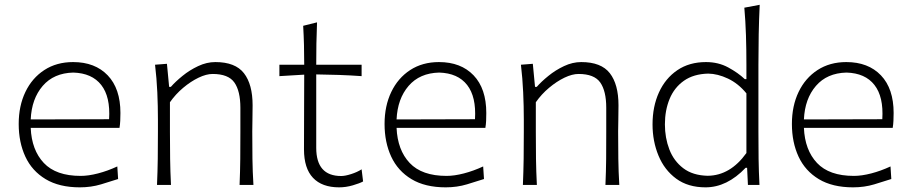

<svg xmlns="http://www.w3.org/2000/svg" viewBox="-20 -782 3852 812"><path d="M317.9 10.3Q230.5 10.3 172.9 -24.4Q115.2 -59.1 87.2 -119.6Q59.1 -180.2 59.1 -257.8Q59.1 -334 87.4 -393.1Q115.7 -452.1 167.5 -485.8Q219.2 -519.5 289.1 -519.5Q381.8 -519.5 435.5 -463.4Q489.3 -407.2 489.3 -304.2Q489.3 -286.1 488.5 -271Q487.8 -255.9 485.4 -241.2H109.9Q113.8 -147.5 165.3 -92.8Q216.8 -38.1 321.3 -38.1Q354 -38.1 394.5 -48.6Q435.1 -59.1 476.1 -78.1L479.5 -24.9Q449.7 -15.1 407.5 -2.4Q365.2 10.3 317.9 10.3ZM441.4 -277.8Q447.3 -372.6 408.2 -422.6Q369.1 -472.7 290 -475.1Q207.5 -473.1 160.6 -418.7Q113.8 -364.3 109.9 -276.9Z M644 0Q646.5 -57.1 647.2 -110.1Q647.9 -163.1 647.9 -226.1V-277.3Q647.9 -332.5 645.3 -391.6Q642.6 -450.7 635.7 -508.3L686 -512.2L695.3 -414.6H702.6Q721.7 -436.5 751.7 -460.9Q781.7 -485.4 817.9 -502.4Q854 -519.5 890.6 -519.5Q975.1 -519.5 1011.7 -472.4Q1048.3 -425.3 1048.3 -336.9Q1048.3 -304.2 1047.6 -275.9Q1046.9 -247.6 1046.9 -226.1Q1046.9 -163.1 1047.6 -110.1Q1048.3 -57.1 1051.8 0H993.2Q995.6 -57.1 996.1 -109.9Q996.6 -162.6 996.6 -224.6V-326.2Q996.6 -397 971.2 -433.1Q945.8 -469.2 879.4 -469.2Q852.5 -469.2 819.6 -453.4Q786.6 -437.5 754.6 -410.6Q722.7 -383.8 698.7 -349.6V-224.6Q698.7 -162.6 699.5 -109.9Q700.2 -57.1 703.1 0Z M1414.1 10.3Q1341.8 10.3 1303.7 -30Q1265.6 -70.3 1265.6 -150.4Q1265.6 -241.7 1266.1 -324.5Q1266.6 -407.2 1266.6 -466.3L1161.6 -460V-508.3H1266.6Q1266.6 -551.8 1265.6 -591.1Q1264.6 -630.4 1262.2 -672.9L1320.8 -687.5Q1318.8 -636.7 1318.1 -597.2Q1317.4 -557.6 1317.4 -508.3H1509.3V-460Q1461.9 -463.4 1413.1 -465.1Q1364.3 -466.8 1317.4 -467.3V-156.7Q1317.4 -37.6 1422.9 -37.6Q1439.5 -37.6 1464.8 -45.7Q1490.2 -53.7 1509.3 -65.9L1515.6 -14.6Q1501.5 -6.8 1472.4 1.7Q1443.4 10.3 1414.1 10.3Z M1865.2 10.3Q1777.8 10.3 1720.2 -24.4Q1662.6 -59.1 1634.5 -119.6Q1606.4 -180.2 1606.4 -257.8Q1606.4 -334 1634.8 -393.1Q1663.1 -452.1 1714.8 -485.8Q1766.6 -519.5 1836.4 -519.5Q1929.2 -519.5 1982.9 -463.4Q2036.6 -407.2 2036.6 -304.2Q2036.6 -286.1 2035.9 -271Q2035.2 -255.9 2032.7 -241.2H1657.2Q1661.1 -147.5 1712.6 -92.8Q1764.2 -38.1 1868.7 -38.1Q1901.4 -38.1 1941.9 -48.6Q1982.4 -59.1 2023.4 -78.1L2026.9 -24.9Q1997.1 -15.1 1954.8 -2.4Q1912.6 10.3 1865.2 10.3ZM1988.8 -277.8Q1994.6 -372.6 1955.6 -422.6Q1916.5 -472.7 1837.4 -475.1Q1754.9 -473.1 1708 -418.7Q1661.1 -364.3 1657.2 -276.9Z M2191.4 0Q2193.8 -57.1 2194.6 -110.1Q2195.3 -163.1 2195.3 -226.1V-277.3Q2195.3 -332.5 2192.6 -391.6Q2189.9 -450.7 2183.1 -508.3L2233.4 -512.2L2242.7 -414.6H2250Q2269 -436.5 2299.1 -460.9Q2329.1 -485.4 2365.2 -502.4Q2401.4 -519.5 2438 -519.5Q2522.5 -519.5 2559.1 -472.4Q2595.7 -425.3 2595.7 -336.9Q2595.7 -304.2 2595 -275.9Q2594.2 -247.6 2594.2 -226.1Q2594.2 -163.1 2595 -110.1Q2595.7 -57.1 2599.1 0H2540.5Q2543 -57.1 2543.5 -109.9Q2543.9 -162.6 2543.9 -224.6V-326.2Q2543.9 -397 2518.6 -433.1Q2493.2 -469.2 2426.8 -469.2Q2399.9 -469.2 2366.9 -453.4Q2334 -437.5 2302 -410.6Q2270 -383.8 2246.1 -349.6V-224.6Q2246.1 -162.6 2246.8 -109.9Q2247.6 -57.1 2250.5 0Z M2963.9 10.3Q2889.6 10.3 2839.8 -26.4Q2790 -63 2764.9 -123.8Q2739.7 -184.6 2739.7 -255.9Q2739.7 -331.5 2766.8 -391.1Q2793.9 -450.7 2844.5 -485.1Q2895 -519.5 2965.8 -519.5Q3018.1 -519.5 3059.8 -496.8Q3101.6 -474.1 3129.9 -447.3H3136.7V-507.8Q3136.7 -573.2 3134.8 -633.3Q3132.8 -693.4 3127.9 -749.5L3192.9 -761.7Q3189.9 -698.7 3188.7 -636.5Q3187.5 -574.2 3187.5 -507.8V-226.1Q3187.5 -163.1 3188.2 -110.1Q3189 -57.1 3191.9 0H3143.1L3139.6 -72.3H3133.3Q3054.7 10.3 2963.9 10.3ZM2973.1 -38.6Q3068.4 -39.6 3136.7 -134.8V-387.2Q3102.1 -429.2 3058.6 -449.7Q3015.1 -470.2 2975.1 -470.7Q2913.1 -469.2 2872.3 -440.4Q2831.5 -411.6 2811.8 -363.5Q2792 -315.4 2792 -255.9Q2792 -199.2 2810.8 -150.1Q2829.6 -101.1 2869.6 -70.6Q2909.7 -40 2973.1 -38.6Z M3587.9 10.3Q3500.5 10.3 3442.9 -24.4Q3385.3 -59.1 3357.2 -119.6Q3329.1 -180.2 3329.1 -257.8Q3329.1 -334 3357.4 -393.1Q3385.7 -452.1 3437.5 -485.8Q3489.3 -519.5 3559.1 -519.5Q3651.9 -519.5 3705.6 -463.4Q3759.3 -407.2 3759.3 -304.2Q3759.3 -286.1 3758.5 -271Q3757.8 -255.9 3755.4 -241.2H3379.9Q3383.8 -147.5 3435.3 -92.8Q3486.8 -38.1 3591.3 -38.1Q3624 -38.1 3664.6 -48.6Q3705.1 -59.1 3746.1 -78.1L3749.5 -24.9Q3719.7 -15.1 3677.5 -2.4Q3635.3 10.3 3587.9 10.3ZM3711.4 -277.8Q3717.3 -372.6 3678.2 -422.6Q3639.2 -472.7 3560.1 -475.1Q3477.5 -473.1 3430.7 -418.7Q3383.8 -364.3 3379.9 -276.9Z"/></svg>

Font: Pinar-DS2-FD Light
Style: Regular
Weight: 300
Designer: Amin Abedi
Version: Version 2.000